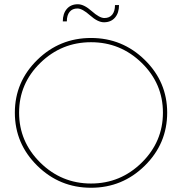

<svg xmlns="http://www.w3.org/2000/svg" viewBox="-20 -882 858 905"><path d="M541 -858Q541 -821 522 -799Q503 -777 470 -777Q441 -777 404.5 -809.5Q368 -842 345 -842Q321 -842 308 -826Q295 -810 295 -781H276Q276 -818 295 -840Q314 -862 347 -862Q376 -862 412.5 -829.5Q449 -797 472 -797Q496 -797 509 -813Q522 -829 522 -858ZM768 -351Q768 -205 662.5 -101Q557 3 409 3Q261 3 155.5 -101Q50 -205 50 -351Q50 -496 155.5 -599.5Q261 -703 409 -703Q557 -703 662.5 -599.5Q768 -496 768 -351ZM648 -585.5Q548 -683 409 -683Q270 -683 170 -585.5Q70 -488 70 -351Q70 -214 170 -115.5Q270 -17 409 -17Q548 -17 648 -115.5Q748 -214 748 -351Q748 -488 648 -585.5Z"/></svg>

Font: Montserrat arm Thin
Style: Regular
Weight: 250
Designer: Julieta Ulanovsky
Foundry: Julieta Ulanovsky
Version: Version 6.000;PS 006.000;hotconv 1.0.88;makeotf.lib2.5.64775